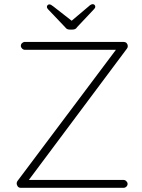

<svg xmlns="http://www.w3.org/2000/svg" viewBox="-20 -901 683 921"><path d="M570 -700Q583 -700 588 -693.5Q593 -687 593 -680Q593 -673 589 -668L111 -28L112 -38H572Q580 -38 586 -32Q592 -26 592 -19Q592 -11 586 -5.5Q580 0 572 0H80Q70 0 65 -7Q60 -14 60 -21Q60 -28 64 -33L539 -666L545 -662H100Q92 -662 86 -668Q80 -674 80 -681Q80 -689 86 -694.5Q92 -700 100 -700ZM316 -795 406 -871Q411 -876 416 -878.5Q421 -881 425 -881Q430 -881 433.5 -877.5Q437 -874 437 -869Q437 -866 435.5 -863Q434 -860 431 -857L350 -771Q346 -764 340 -761.5Q334 -759 326 -759H316Q308 -759 302.5 -761.5Q297 -764 292 -771L211 -856Q208 -859 206.5 -862Q205 -865 205 -868Q205 -873 208.5 -876.5Q212 -880 217 -880Q224 -880 236 -870L327 -799Z"/></svg>

Font: Quicksand Light Light
Style: Regular
Weight: 300
Version: Version 3.006